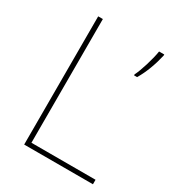

<svg xmlns="http://www.w3.org/2000/svg" viewBox="-172 -820 850 926"><g transform="rotate(30 253.0 -357.0)"><path d="M103 0H486V-25H129V-714H103ZM471 -708V-714H442C436 -671 411 -590 395 -560V-554H412C440 -601 459 -656 471 -708Z"/></g></svg>

Font: Noto Sans Georgian Thin
Style: Regular
Weight: 100
Designer: Monotype Design Team, Akaki Razmadze
Foundry: Google LLC
Version: Version 2.005